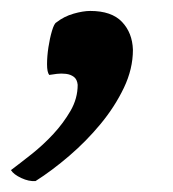

<svg xmlns="http://www.w3.org/2000/svg" viewBox="-54 -138 316 351"><path d="M49 -97Q63 -108 80.5 -113Q98 -118 111 -118Q150 -118 169 -98Q188 -78 189 -47Q189 -12 172.5 22.5Q156 57 130 88.5Q104 120 72.5 147Q41 174 11 193Q-1 194 -15 187.5Q-29 181 -34 173Q-18 161 3.5 144Q25 127 43.5 107Q62 87 75 64.5Q88 42 88 17Q87 7 81 2.5Q75 -2 66.5 -3Q58 -4 50 -3Q42 -2 36 -1Q32 -6 32 -20.5Q32 -35 34.5 -51.5Q37 -68 41 -81.5Q45 -95 49 -97Z"/></svg>

Font: Lusitana
Style: Bold Italic
Weight: 700
Designer: Ana Paula Megda
Foundry: Ana Paula Megda
Version: Version 1.000; ttfautohint (v1.1) -l 8 -r 50 -G 200 -x 14 -D